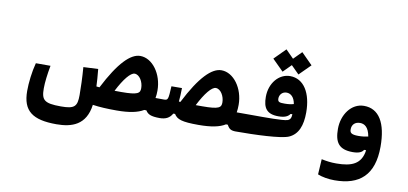

<svg xmlns="http://www.w3.org/2000/svg" viewBox="-80 -946 3091 1456"><g transform="rotate(10 1465.0 -217.5)"><path d="M1166 4.9C1189.5 4.9 1208.5 -20 1208.5 -75.7C1208.5 -120.1 1196.8 -139.2 1171.9 -139.2C1148.9 -139.2 1127.4 -139.2 1107.4 -139.6C1110.8 -157.2 1112.3 -176.8 1112.3 -197.8C1112.3 -324.2 1033.2 -433.6 939 -433.6C865.2 -433.6 778.8 -349.1 674.8 -145.5C666 -146.5 657.7 -147.5 650.9 -147.9C649.4 -184.6 646.5 -227.1 641.1 -280.8L527.8 -275.4C534.2 -197.3 536.6 -113.3 536.6 -61.5C536.6 27.3 516.1 47.9 411.6 47.9C280.8 47.9 260.3 24.4 260.3 -65.4C260.3 -110.4 268.1 -173.8 280.8 -241.7H168C149.4 -172.4 139.6 -87.4 139.6 -23.9C139.6 130.9 217.8 187 401.4 187C519 187 627.4 153.3 648.4 -5.9C701.7 2 760.7 4.9 833 4.9C929.2 4.9 995.1 -8.8 1039.1 -35.6L1055.7 -35.2C1071.8 -8.8 1094.2 4.9 1166 4.9ZM792 -139.6C841.8 -237.3 889.2 -293.9 919.9 -293.9C958 -293.9 987.8 -242.2 987.8 -194.3C987.8 -155.3 972.7 -139.2 843.3 -139.2C825.2 -139.2 808.1 -139.2 792 -139.6Z M1752 4.9C1775.4 4.9 1794.4 -20 1794.4 -75.7C1794.4 -120.1 1782.7 -139.2 1757.8 -139.2C1749 -139.2 1740.7 -139.2 1732.9 -139.2C1735.8 -157.2 1737.3 -176.8 1737.3 -197.8C1737.3 -324.2 1658.2 -433.6 1564 -433.6C1490.2 -433.6 1402.8 -348.6 1298.3 -143.1C1294.4 -143.6 1290 -144 1286.6 -144C1289.6 -173.8 1291.5 -208.5 1292 -248.5L1210.9 -248C1205.6 -145.5 1204.1 -139.2 1171.9 -139.2L1163.1 4.9C1210 4.9 1240.7 -10.3 1260.7 -46.4H1274.4C1297.4 -8.8 1334 4.9 1462.9 4.9C1561.5 4.9 1626.5 -8.8 1668.5 -35.6L1682.6 -35.2C1698.7 -3.9 1714.4 4.9 1752 4.9ZM1417 -139.2C1466.8 -237.3 1514.2 -293.9 1544.9 -293.9C1583 -293.9 1612.8 -242.2 1612.8 -194.3C1612.8 -155.3 1597.7 -139.2 1468.3 -139.2C1449.2 -139.2 1432.1 -139.2 1417 -139.2Z M1748 4.9C1898.9 4.9 2098.1 -2 2156.2 -27.8C2225.1 -58.6 2252 -129.4 2252 -230C2252 -377.4 2191.4 -480.5 2084.5 -480.5C1998.5 -480.5 1929.7 -399.4 1929.7 -293.9C1929.7 -209.5 1957.5 -164.6 2048.8 -164.6C2098.6 -164.6 2122.6 -177.7 2137.2 -198.2L2150.9 -198.7C2149.9 -172.4 2144.5 -155.3 2121.6 -148.4C2086.9 -138.2 1966.3 -138.7 1835.4 -139.2C1810.1 -139.2 1783.7 -139.2 1757.8 -139.2ZM2143.6 -503.4 2229.5 -588.9 2143.6 -675.3 2082.5 -613.8 2021.5 -675.3 1935.5 -588.9 2021.5 -503.4 2082.5 -564.5ZM2148.4 -276.4C2127 -270.5 2107.4 -267.6 2079.6 -267.6C2040 -267.6 2025.4 -270 2025.4 -297.9C2025.4 -324.7 2044.9 -352.5 2080.1 -352.5C2110.4 -352.5 2139.6 -330.6 2148.4 -276.4Z M2551.8 239.3C2744.1 239.3 2852.1 147 2852.1 -71.8C2852.1 -254.9 2791 -355.5 2675.8 -355.5C2577.6 -355.5 2510.3 -258.3 2510.3 -149.9C2510.3 -47.9 2542 4.9 2650.9 4.9C2697.8 4.9 2722.2 -7.3 2733.4 -26.9H2749C2734.4 82 2661.1 111.3 2543 111.3C2499 111.3 2467.3 106.4 2429.2 98.6L2421.9 216.8C2455.6 231 2505.4 239.3 2551.8 239.3ZM2747.1 -131.8C2721.7 -126.5 2699.2 -123.5 2672.4 -123.5C2616.2 -123.5 2606 -136.7 2606 -163.1C2606 -197.8 2628.4 -222.7 2668.5 -222.7C2701.2 -222.7 2734.9 -203.6 2747.1 -131.8Z"/></g></svg>

Font: Cascadia Code
Style: Bold
Weight: 700
Monospace: yes
Designer: Aaron Bell
Foundry: Saja Typeworks
Version: Version 2404.023